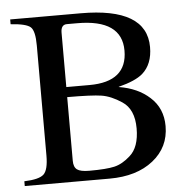

<svg xmlns="http://www.w3.org/2000/svg" viewBox="-49 -711 750 760"><g transform="rotate(-5 325.5 -331.0)"><path d="M424 -359V-358Q499 -346 546 -303Q595 -259 595 -188Q595 -104 529.5 -52Q464 0 356 0H19V-19Q78 -21 96.5 -38.5Q115 -56 115 -113V-550Q115 -608 98 -623.5Q81 -639 19 -643V-662H299Q561 -662 561 -505Q561 -437 520 -401Q491 -376 424 -359ZM217 -376H309Q459 -376 459 -500Q459 -624 282 -624H241Q217 -624 217 -592ZM217 -336V-83Q217 -58 230.5 -48Q244 -38 279 -38Q347 -38 379 -45.5Q411 -53 442 -81Q480 -114 480 -189Q480 -265 433 -296Q391 -324 353 -330Q315 -336 217 -336Z"/></g></svg>

Font: STIX
Style: Regular
Weight: 400
Designer: MicroPress Inc., with final additions and corrections provided by Coen Hoffman, Elsevier (retired)
Version: Version 1.1.1